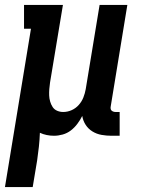

<svg xmlns="http://www.w3.org/2000/svg" viewBox="-48 -540 568 775"><path d="M-28 215 77 -424H49V-520H206L154 -207Q152 -194 151 -180.5Q150 -167 150.5 -154.5Q151 -142 154.5 -130Q158 -118 164.5 -108Q171 -98 182.5 -93Q194 -88 207 -88Q225 -88 241.5 -95.5Q258 -103 270 -116.5Q282 -130 288.5 -146.5Q295 -163 298 -180L354 -520H466L399 -111Q398 -107 398.5 -102Q399 -97 402 -94Q405 -91 409.5 -89.5Q414 -88 418 -88H435V8H402Q382 8 362 4.5Q342 1 325 -9.5Q308 -20 297.5 -36.5Q287 -53 284 -72Q276 -56 264.5 -40.5Q253 -25 238 -13.5Q223 -2 205 3Q187 8 170 8Q155 8 140.5 5Q126 2 113 -4Q112 24 109 52Q106 80 102 107L84 215Z"/></svg>

Font: Iosevka Gothic
Style: Bold Italic
Weight: 700
Italic angle: -9°
Monospace: yes
Designer: Belleve Invis
Foundry: Belleve Invis
Version: Version 15.5.1; ttfautohint (v1.8.4)